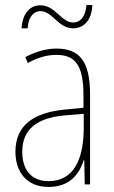

<svg xmlns="http://www.w3.org/2000/svg" viewBox="-20 -795 450 759"><path d="M65 -683H89C93 -733 116 -751 140 -751C187 -751 210 -683 269 -683C309 -683 343 -713 345 -775H322C318 -727 296 -706 269 -706C222 -706 199 -774 140 -774C101 -774 70 -747 65 -683ZM203 -603C162 -603 118 -590 80 -569L90 -546C133 -570 170 -578 203 -578C278 -578 310 -537 310 -417V-369L237 -362C113 -350 41 -300 41 -195C41 -119 82 -56 172 -56C258 -56 294 -109 311 -162H313L315 -66H336V-422C336 -552 295 -603 203 -603ZM237 -339 311 -345V-286C310 -164 271 -79 172 -79C106 -79 68 -121 68 -195C68 -285 127 -329 237 -339Z"/></svg>

Font: Noto Sans Malayalam UI Condensed Thin
Style: Regular
Weight: 100
Width: 3
Designer: Jelle Bosma - Monotype Design Team
Foundry: Monotype Imaging Inc.
Version: Version 2.104